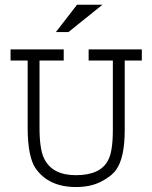

<svg xmlns="http://www.w3.org/2000/svg" viewBox="-20 -753 626 790"><path d="M23.4 -549.8H242.2V-503.9H142.6V-228.5Q142.6 -139.6 161.1 -101.6Q194.3 -32.2 292 -32.2Q393.6 -32.2 424.8 -93.8Q444.3 -128.9 444.3 -218.8V-503.9H344.7V-549.8H563.5V-503.9H493.2V-218.8Q493.2 -103.5 458 -54.7Q438.5 -27.3 395.5 -5.4Q352.5 16.6 293 16.6Q180.7 16.6 127 -59.6Q93.8 -107.4 93.8 -228.5V-503.9H23.4ZM401.4 -733.4 261.7 -621.1H210L296.9 -733.4Z"/></svg>

Font: Thabit
Style: Regular
Weight: 500
Designer: Regenerated by Nadim Shaikli
Foundry: MAK Alagha
Version: 0.01